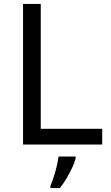

<svg xmlns="http://www.w3.org/2000/svg" viewBox="-20 -734 564 975"><path d="M97 0V-714H187V-80H499V0ZM364 70Q360 88 347.5 115.5Q335 143 318.5 171Q302 199 284 221H236V209Q244 192 252.5 165.5Q261 139 268 110.5Q275 82 277 61H364Z"/></svg>

Font: Noto Sans Lepcha
Style: Regular
Weight: 400
Designer: Monotype Design Team
Foundry: Monotype Imaging Inc.
Version: Version 2.006; ttfautohint (v1.8.4.7-5d5b)